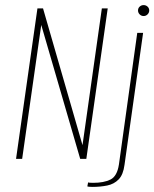

<svg xmlns="http://www.w3.org/2000/svg" viewBox="-20 -624 606 754"><path d="M43 0 127 -591H149L304 -54L380 -591H403L319 0H295L142 -526L67 0ZM342 110Q338 110 331.5 109.5Q325 109 323 108L326 92Q326 93 332.5 93.5Q339 94 346 94Q388 94 414 81Q440 68 447 22L519 -495H542L469 23Q464 62 446 80.5Q428 99 401 104.5Q374 110 342 110ZM544 -561Q535 -561 528.5 -567.5Q522 -574 522 -583Q522 -592 528.5 -598Q535 -604 544 -604Q553 -604 559.5 -598Q566 -592 566 -583Q566 -574 559.5 -567.5Q553 -561 544 -561Z"/></svg>

Font: Alumni Sans Thin
Style: Italic
Weight: 100
Italic angle: -8°
Designer: Robert E. Leuschke
Foundry: Robert E. Leuschke
Version: Version 1.016